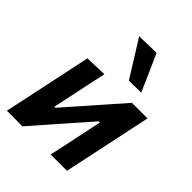

<svg xmlns="http://www.w3.org/2000/svg" viewBox="-218 -897 1017 1017"><g transform="rotate(45 290.0 -389.0)"><path d="M12 0Q23.5 -54.5 34.5 -104.5Q45 -154.5 58 -216.5L68.5 -266Q84 -338 95 -391Q106 -444 117.5 -498L240.5 -502Q230 -453 220 -406.2Q210 -359.5 197 -297L175 -193H183L303 -329.5Q338.5 -370 376 -412.8Q413.5 -455.5 451 -498H567.5Q556 -443.5 545 -391.5Q534 -339.5 518.5 -266L508 -216.5Q495 -155 484.2 -104.2Q473.5 -53.5 462 0H340Q351 -51 361 -97.5Q370.5 -143.5 382.5 -200L404.5 -304.5H396L280.5 -173Q243 -130 205 -86.8Q167 -43.5 129 0ZM356.5 -569.5Q326 -619 293.5 -670.5Q261 -722 228.5 -774.5L356 -777.5L402 -674.5Q424.5 -623 447.5 -571Z"/></g></svg>

Font: Heraclito SemiBold
Style: Italic
Weight: 600
Italic angle: -12°
Designer: Kostas Bartsokas (font) & Cristiano Sobral (main changes)
Foundry: Kostas Bartsokas (font) & Cristiano Sobral (main changes)
Version: Version 1.00;July 8, 2020;FontCreator 13.0.0.2655 64-bit